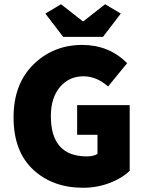

<svg xmlns="http://www.w3.org/2000/svg" viewBox="-20 -874 686 906"><path d="M278 -700 194 -810 268 -854 370 -774H374L476 -854L550 -810L466 -700ZM372 12Q228 12 136 -74Q44 -160 44 -320Q44 -478 138 -570Q232 -662 368 -662Q494 -662 580 -576L490 -466Q435 -514 374 -514Q306 -514 263 -463.5Q220 -413 220 -326Q220 -136 390 -136Q422 -136 440 -148V-238H344V-378H592V-68Q556 -33 497 -10.5Q438 12 372 12Z"/></svg>

Font: Assistant ExtraBold
Style: Regular
Weight: 800
Designer: Hebrew By Ben Nathan, Latin by Paul Hunt
Version: Version 2.001;PS 002.001;hotconv 1.0.88;makeotf.lib2.5.64775